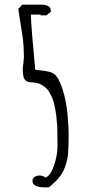

<svg xmlns="http://www.w3.org/2000/svg" viewBox="-20 -790 370 828"><path d="M120 -10Q120 -21 129 -27Q138 -33 150 -33Q166 -33 176 -24Q198 -32 213 -76.5Q228 -121 228 -160Q228 -210 227 -245Q224 -290 217 -326Q213 -347 208 -361Q203 -375 193 -392Q179 -417 147 -430Q130 -435 114 -435Q91 -435 83 -454Q78 -469 78 -492Q78 -500 81 -518L83 -543Q83 -589 78 -628L65 -711L59 -752L76 -770H157Q199 -770 199 -744V-739L180 -724H155V-727H113Q114 -677 132 -489L152 -487Q174 -485 194 -480Q205 -477 213 -471Q234 -456 250 -404.5Q266 -353 271 -298Q276 -245 276 -212Q276 -166 274 -136Q273 -115 270 -102.5Q267 -90 260 -69Q254 -52 245.5 -39Q237 -26 223 -11Q209 3 191 18H184H174Q120 18 120 -10Z"/></svg>

Font: Amatic SC
Style: Bold
Weight: 700
Designer: Multiple Designers
Foundry: Vernon Adams
Version: Version 2.505